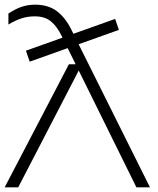

<svg xmlns="http://www.w3.org/2000/svg" viewBox="-23 -802 678 822"><path d="M104 -538 88 -585 470 -721 486 -674ZM-3 0 272 -527H328L55 0ZM128 -782Q183 -782 220 -754.5Q257 -727 283 -674L619 0H561L240 -650Q221 -689 195 -710.5Q169 -732 126 -732Q95 -732 68 -723Q41 -714 13 -697V-744Q43 -764 70 -773Q97 -782 128 -782Z"/></svg>

Font: Unbounded ExtraLight
Style: Regular
Weight: 250
Designer: Luke Prowse, Jean-Baptiste Morizot, Fátima Lázaro, Florian Runge
Foundry: NaN
Version: Version 1.701;gftools[0.9.28.dev5+ged2979d]